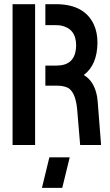

<svg xmlns="http://www.w3.org/2000/svg" viewBox="-20 -704 534 932"><path d="M183.6 208 219.7 59.6H318.4L282.2 208ZM41 0V-683.6H150.4V0ZM200.2 -288.1V-385.7H254.9Q339.8 -385.7 348.6 -466.8Q349.6 -475.6 349.6 -483.4Q349.6 -565.4 275.4 -580.1Q261.7 -582 247.1 -582H200.2V-683.6H259.8Q389.6 -680.7 434.6 -586.9Q453.1 -547.9 453.1 -497.1Q452.1 -388.7 386.7 -339.8Q437.5 -310.5 451.2 -235.4Q453.1 -222.7 454.1 -211.9L470.7 0H369.1L354.5 -173.8Q346.7 -255.9 310.5 -277.3Q289.1 -288.1 256.8 -288.1Z"/></svg>

Font: Post No Bills Colombo
Style: Bold
Weight: 800
Designer: Kosala Senevirathne, Siva Puranthara, Lasantha Premarathna, Tharique Azeez
Foundry: Mooniak
Version: Version 1.220 ; ttfautohint (v1.5)